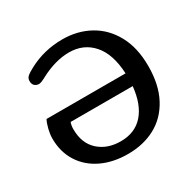

<svg xmlns="http://www.w3.org/2000/svg" viewBox="-159 -872 1055 1050"><g transform="rotate(-30 369.0 -347.5)"><path d="M43 -266Q43 -292 50.5 -323Q58 -354 69 -375H568Q562 -500 505 -564.5Q448 -629 357 -629Q271 -629 176 -579Q143 -561 130 -561Q115 -561 103.5 -570.5Q92 -580 92 -601Q92 -618 104 -629Q116 -640 146 -656Q245 -709 361 -709Q455 -709 531 -667.5Q607 -626 651.5 -545Q696 -464 696 -348Q696 -230 652.5 -148.5Q609 -67 533.5 -26.5Q458 14 361 14Q267 14 195 -20.5Q123 -55 83 -118.5Q43 -182 43 -266ZM567 -295H175Q168 -276 168 -253Q168 -164 222 -115Q276 -66 361 -66Q451 -66 503.5 -125.5Q556 -185 567 -295Z"/></g></svg>

Font: Maitree SemiBold
Style: Regular
Weight: 600
Designer: CadsonDemak Team
Foundry: CadsonDemak
Version: Version 1.001